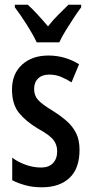

<svg xmlns="http://www.w3.org/2000/svg" viewBox="-20 -852 388 816"><path d="M318 -215Q318 -136 275.5 -96Q233 -56 158 -56Q120 -56 88.5 -64.5Q57 -73 32 -86V-182Q55 -164 88 -152Q121 -140 155 -140Q187 -140 205 -158.5Q223 -177 223 -209Q223 -237 207 -257.5Q191 -278 142 -305Q90 -336 60.5 -372.5Q31 -409 31 -472Q31 -538 73.5 -577Q116 -616 186 -616Q256 -616 316 -579L284 -502Q262 -516 239 -525.5Q216 -535 189 -535Q159 -535 142 -518.5Q125 -502 125 -474Q125 -446 141.5 -427.5Q158 -409 206 -380Q239 -359 264 -337Q289 -315 303.5 -286Q318 -257 318 -215ZM136 -672Q121 -704 94.5 -746Q68 -788 43 -821V-832H98Q116 -816 139 -791Q162 -766 184 -740Q208 -770 227.5 -789Q247 -808 271 -832H325V-821Q310 -801 292.5 -774.5Q275 -748 258.5 -721Q242 -694 232 -672Z"/></svg>

Font: Noto Sans Malayalam UI ExtraCondensed Medium
Style: Regular
Weight: 500
Width: 2
Designer: Jelle Bosma - Monotype Design Team
Foundry: Monotype Imaging Inc.
Version: Version 2.104; ttfautohint (v1.8.4.7-5d5b)